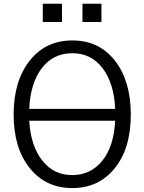

<svg xmlns="http://www.w3.org/2000/svg" viewBox="-20 -959 750 997"><path d="M50.8 -365.2Q50.8 -537.1 133.8 -643.6Q216.8 -749 355.5 -749Q495.1 -749 577.1 -643.6Q659.2 -538.1 659.2 -364.3Q659.2 -188.5 576.2 -85.9Q493.2 17.6 355.5 17.6Q216.8 17.6 133.8 -86.9Q50.8 -190.4 50.8 -365.2ZM578.1 -332Q466.8 -332 131.8 -332Q139.6 -201.2 199.2 -126Q257.8 -49.8 355.5 -49.8Q451.2 -49.8 511.7 -125Q571.3 -199.2 578.1 -332ZM131.8 -393.6Q243.2 -393.6 578.1 -393.6Q572.3 -525.4 513.7 -603.5Q455.1 -682.6 355.5 -682.6Q256.8 -682.6 197.3 -605.5Q137.7 -527.3 131.8 -393.6ZM202.1 -844.7Q202.1 -868.2 202.1 -939.5Q227.5 -939.5 301.8 -939.5Q301.8 -916 301.8 -844.7Q276.4 -844.7 202.1 -844.7ZM408.2 -844.7Q408.2 -868.2 408.2 -939.5Q432.6 -939.5 506.8 -939.5Q506.8 -916 506.8 -844.7Q482.4 -844.7 408.2 -844.7Z"/></svg>

Font: Gothic A1
Style: Regular
Weight: 400
Designer: HanYang I&C Co.,Ltd.
Version: Version 2.50